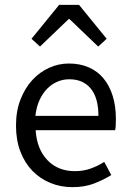

<svg xmlns="http://www.w3.org/2000/svg" viewBox="-20 -760 536 792"><path d="M279 12Q230 12 187.5 -5.5Q145 -23 113.5 -55.5Q82 -88 64 -135Q46 -182 46 -242Q46 -302 64.5 -349.5Q83 -397 113.5 -430Q144 -463 183 -480.5Q222 -498 264 -498Q310 -498 346.5 -482Q383 -466 407.5 -436Q432 -406 445 -364Q458 -322 458 -270Q458 -257 457.5 -244.5Q457 -232 455 -223H127Q132 -145 175.5 -99.5Q219 -54 289 -54Q324 -54 353.5 -64.5Q383 -75 410 -92L439 -38Q407 -18 368 -3Q329 12 279 12ZM126 -282H386Q386 -356 354.5 -394.5Q323 -433 266 -433Q240 -433 216.5 -423Q193 -413 174 -393.5Q155 -374 142.5 -346Q130 -318 126 -282ZM110 -600 224 -740H306L420 -600L385 -568L267 -681H263L145 -568Z"/></svg>

Font: Processing Sans Pro
Style: Regular
Weight: 400
Designer: Paul D. Hunt
Foundry: Adobe Systems Incorporated
Version: Version 2.020;PS 2.000;hotconv 1.0.86;makeotf.lib2.5.63406